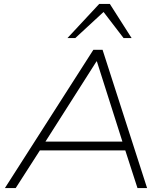

<svg xmlns="http://www.w3.org/2000/svg" viewBox="-20 -959 852 979"><path d="M5 0 456 -705H503L730 0H681L615 -204L643 -192H154L191 -204L60 0ZM472 -646 206 -228 179 -237H632L607 -228L474 -646ZM324 -765 486 -939H540L651 -765H610L508 -898L364 -765Z"/></svg>

Font: Nunito Sans 10pt SemiExpanded ExtraLight
Style: Italic
Weight: 250
Width: 6
Italic angle: -9°
Designer: Vernon Adams
Foundry: Vernon Adams
Version: Version 3.101;gftools[0.9.27]